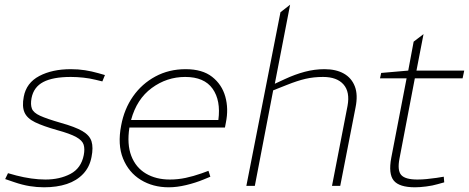

<svg xmlns="http://www.w3.org/2000/svg" viewBox="-20 -790 1993 816"><path d="M167 6Q137 6 106 1Q75 -4 40 -16L2 -29L14 -54L50 -44Q81 -36 112.5 -31.5Q144 -27 173 -27Q234 -27 279.5 -51Q325 -75 336 -131Q341 -157 335.5 -175Q330 -193 304 -207.5Q278 -222 223 -237Q163 -254 129 -270.5Q95 -287 84 -312.5Q73 -338 81 -379Q92 -438 147 -467Q202 -496 281 -496Q313 -496 341.5 -491.5Q370 -487 398 -479L426 -471L415 -444L386 -451Q362 -457 334.5 -460Q307 -463 281 -463Q205 -463 164 -441.5Q123 -420 114 -373Q109 -346 115.5 -328.5Q122 -311 150.5 -298Q179 -285 238 -268Q299 -251 330 -233Q361 -215 369 -189Q377 -163 369 -123Q361 -80 333.5 -51Q306 -22 264 -8Q222 6 167 6Z M697 6Q630 6 578.5 -25.5Q527 -57 503 -116Q479 -175 495 -257Q508 -327 545.5 -380.5Q583 -434 640.5 -465Q698 -496 769 -496Q840 -496 881.5 -463.5Q923 -431 937.5 -379.5Q952 -328 940 -269L936 -248H530Q519 -177 538 -127.5Q557 -78 600 -52.5Q643 -27 702 -27Q736 -27 769 -34Q802 -41 836 -53L866 -64L874 -39L845 -27Q811 -13 771.5 -3.5Q732 6 697 6ZM537 -280H908Q919 -363 883.5 -413Q848 -463 767 -463Q689 -463 625 -416Q561 -369 537 -280Z M1027 0 1172 -738 1213 -770 1146 -424 1137 -429 1191 -454Q1234 -474 1275.5 -485Q1317 -496 1359 -496Q1408 -496 1441 -477.5Q1474 -459 1488 -423Q1502 -387 1491 -333L1426 0H1391L1457 -340Q1468 -399 1440 -431Q1412 -463 1353 -463Q1313 -463 1278.5 -455Q1244 -447 1199 -429L1141 -406L1063 0Z M1744 6Q1677 6 1653.5 -22.5Q1630 -51 1643 -120L1708 -457H1595L1600 -480L1715 -490L1738 -613L1780 -645L1750 -490H1953L1946 -457H1743L1678 -117Q1668 -66 1685 -46.5Q1702 -27 1754 -27Q1774 -27 1793.5 -29Q1813 -31 1835 -34L1866 -39L1868 -15L1839 -7Q1819 -1 1791.5 2.5Q1764 6 1744 6Z"/></svg>

Font: REM Thin
Style: Italic
Weight: 250
Italic angle: -11°
Designer: Octavio Pardo
Foundry: Ashler Design
Version: Version 1.005;gftools[0.9.28]